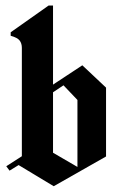

<svg xmlns="http://www.w3.org/2000/svg" viewBox="-20 -659 438 688"><path d="M360 -98.3V-345L275 -425L170 -355.8V-639.2H154.2L18.3 -543.3V-530.8Q42.5 -524.2 50.4 -513.8Q58.3 -503.3 58.3 -487.5V-99.2L2.5 -63.3L14.2 -47.5L46.7 -67.5L172.5 8.3ZM170 -328.3 207.5 -353.3 257.5 -300.8V-60.8L170 -111.7Z"/></svg>

Font: Chomsky
Style: Regular
Weight: 400
Version: Version 2.3